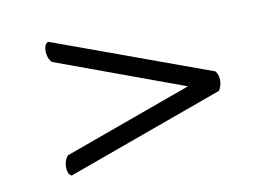

<svg xmlns="http://www.w3.org/2000/svg" viewBox="-48 -470 645 468"><g transform="rotate(-10 275.0 -236.5)"><path d="M412.1 -235.8 95.2 -352.1Q85.4 -363.3 85.2 -380.1Q85 -397 95.2 -401.9L484.9 -259.8Q499 -237.8 484.9 -211.9L95.2 -70.8Q85.4 -75.7 85.2 -92.8Q85 -109.9 95.2 -121.1Z"/></g></svg>

Font: Linux Libertine Capitals
Style: Small Caps
Weight: 400
Designer: Philipp H. Poll
Foundry: Philipp H. Poll
Version: Version 5.1.3